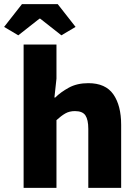

<svg xmlns="http://www.w3.org/2000/svg" viewBox="-47 -915 667 935"><path d="M68 0V-698H228V-532L218 -440H222Q248 -466 288 -488Q328 -510 383 -510Q467 -510 505 -455.5Q543 -401 543 -307V0H383V-287Q383 -332 369 -353Q355 -374 318 -374Q291 -374 271 -362.5Q251 -351 228 -330V0ZM42 -743 -27 -784 60 -895H234L321 -784L252 -743L149 -824H145Z"/></svg>

Font: Source Code Pro ExtraBold
Style: Regular
Weight: 800
Monospace: yes
Designer: Paul D. Hunt, Teo Tuominen
Foundry: Adobe Systems Incorporated
Version: Version 1.018;hotconv 1.0.116;makeotfexe 2.5.65601